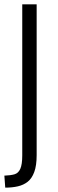

<svg xmlns="http://www.w3.org/2000/svg" viewBox="-26 -748 265 880"><path d="M-6 57Q22 56 40 51Q58 46 67 26Q76 6 76 -36V-728H142V-37Q142 11 131 40.5Q120 70 101 85Q82 100 56 106Q30 112 -2 112Z"/></svg>

Font: Murecho Thin Light
Style: Regular
Weight: 300
Version: Version 1.010